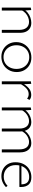

<svg xmlns="http://www.w3.org/2000/svg" viewBox="1100 -1556 462 2701"><g transform="rotate(90 1330.5 -205.0)"><path d="M400 0V-244Q400 -310 370.5 -346.5Q341 -383 286 -383Q257 -383 225 -371Q193 -359 165 -334Q137 -309 117 -268L101 -285Q121 -333 154.5 -361Q188 -389 227 -402Q266 -415 300 -415Q344 -415 375.5 -396Q407 -377 424 -342Q441 -307 441 -257V0ZM86 0V-407L121 -414L128 -308V0Z M777 6Q718 6 672 -21Q626 -48 599 -95Q572 -142 572 -202Q572 -264 600.5 -312.5Q629 -361 678 -388.5Q727 -416 789 -416Q848 -416 894 -389.5Q940 -363 966.5 -316.5Q993 -270 993 -210Q993 -148 965 -99Q937 -50 888.5 -22Q840 6 777 6ZM782 -24Q833 -24 870.5 -48.5Q908 -73 928.5 -114Q949 -155 949 -206Q949 -260 927.5 -300.5Q906 -341 869 -363.5Q832 -386 784 -386Q735 -386 696.5 -362.5Q658 -339 637 -298.5Q616 -258 616 -206Q616 -152 638 -111Q660 -70 697.5 -47Q735 -24 782 -24Z M1124 0V-408L1159 -414L1165 -297V0ZM1158 -260 1146 -281Q1179 -344 1220 -379Q1261 -414 1315 -414Q1335 -414 1353.5 -408Q1372 -402 1385 -389L1366 -355Q1355 -366 1338.5 -372Q1322 -378 1304 -378Q1260 -378 1225 -347Q1190 -316 1158 -260Z M2081 0V-247Q2081 -311 2054.5 -347Q2028 -383 1976 -383Q1933 -383 1889 -354.5Q1845 -326 1818 -268L1802 -287Q1820 -331 1851 -359Q1882 -387 1919 -401Q1956 -415 1992 -415Q2053 -415 2088 -373Q2123 -331 2123 -257V0ZM1788 0V-247Q1788 -311 1760.5 -347Q1733 -383 1682 -383Q1654 -383 1624.5 -371Q1595 -359 1568 -334Q1541 -309 1522 -268L1506 -285Q1525 -332 1557 -360.5Q1589 -389 1626 -402Q1663 -415 1697 -415Q1759 -415 1794 -373Q1829 -331 1829 -257V0ZM1491 0V-407L1526 -414L1533 -310V0Z M2458 6Q2400 6 2356 -18.5Q2312 -43 2287 -87Q2262 -131 2262 -191Q2262 -259 2289.5 -309.5Q2317 -360 2364.5 -388Q2412 -416 2472 -416Q2542 -416 2576 -377.5Q2610 -339 2610 -271Q2610 -265 2610 -259Q2610 -253 2609 -247H2573V-271Q2573 -329 2547.5 -357Q2522 -385 2470 -385Q2421 -385 2383 -361.5Q2345 -338 2323.5 -296Q2302 -254 2302 -196Q2302 -119 2347.5 -73Q2393 -27 2465 -27Q2500 -27 2532 -40Q2564 -53 2594 -81L2612 -58Q2586 -34 2560.5 -20Q2535 -6 2510 0Q2485 6 2458 6ZM2291 -247 2297 -276H2602V-247Z"/></g></svg>

Font: Ysabeau ExtraLight
Style: Regular
Weight: 250
Designer: Christian Thalmann (Catharsis Fonts)
Version: Version 2.002